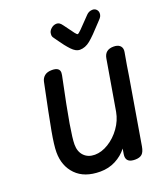

<svg xmlns="http://www.w3.org/2000/svg" viewBox="-171 -1086 1035 1203"><g transform="rotate(-20 346.0 -484.0)"><path d="M689 -665Q689 -658 688 -654Q672 -566 662 -498Q660 -486 651 -433L588 -60Q582 -25 566.5 -11Q551 3 520 3Q463 3 463 -41Q463 -49 464 -53L470 -89Q439 -49 392.5 -25Q346 -1 290 -1Q185 -1 128.5 -59Q72 -117 72 -209Q72 -254 88.5 -345Q105 -436 150 -652Q155 -675 172.5 -689Q190 -703 221 -703Q272 -703 272 -667Q272 -662 270 -650Q227 -445 211 -349.5Q195 -254 195 -216Q195 -168 222 -140Q249 -112 294 -112Q339 -112 385.5 -140.5Q432 -169 466 -216.5Q500 -264 510 -319Q536 -470 567 -654Q576 -709 634 -709Q661 -709 675 -697Q689 -685 689 -665ZM625 -935Q625 -924 620.5 -915Q616 -906 606 -896L591 -880Q533 -816 500 -789Q467 -762 430 -762Q404 -762 376 -791.5Q348 -821 315 -869L301 -889Q291 -901 293 -916Q293 -935 310 -950.5Q327 -966 348 -966Q358 -966 366.5 -960.5Q375 -955 385 -941L410 -907Q424 -887 435 -873Q446 -859 451 -859Q456 -859 476 -878.5Q496 -898 521 -925L548 -953Q565 -971 590 -971Q605 -971 615 -960.5Q625 -950 625 -935Z"/></g></svg>

Font: Mali SemiBold
Style: Italic
Weight: 600
Italic angle: -10°
Version: Version 1.000; ttfautohint (v1.6)